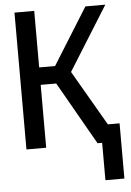

<svg xmlns="http://www.w3.org/2000/svg" viewBox="-60 -758 683 998"><g transform="rotate(-5 281.5 -259.5)"><path d="M54 0H157V-328H238L425 0H449V195H548V-93H487L320 -381L528 -714H424L240 -419H157V-714H54Z"/></g></svg>

Font: Noto Sans Mono SemiCondensed Medium
Style: Regular
Weight: 500
Width: 4
Designer: Monotype Design Team
Foundry: Monotype Imaging Inc.
Version: Version 2.014